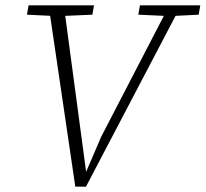

<svg xmlns="http://www.w3.org/2000/svg" viewBox="-20 -694 770 719"><path d="M81 -639 87 -674H332L326 -639L209 -634H185ZM262 5 162 -674H219L303 -47H301L359 -182L614 -674H658L302 5ZM498 -639 504 -674H730L724 -639L624 -634H609Z"/></svg>

Font: Source Serif 4 Light
Style: Italic
Weight: 300
Italic angle: -12°
Designer: Frank Grießhammer
Foundry: Adobe Systems Incorporated
Version: Version 4.004;hotconv 1.0.116;makeotfexe 2.5.65601